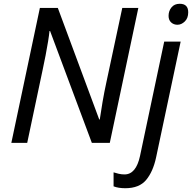

<svg xmlns="http://www.w3.org/2000/svg" viewBox="-20 -756 1016 1016"><path d="M40 0 191 -714H286L505 -124H508Q513 -160 522.5 -215.5Q532 -271 543 -321L627 -714H712L561 0H466L245 -592H242Q240 -571 234.5 -537Q229 -503 221.5 -464Q214 -425 206 -388L124 0ZM919 -625Q899 -625 885.5 -637.5Q872 -650 872 -672Q872 -698 887.5 -717Q903 -736 931 -736Q976 -736 976 -691Q976 -660 958 -642.5Q940 -625 919 -625ZM643 240Q606 240 581 230V156Q593 160 608 163.5Q623 167 639 167Q700 167 721 69L849 -536H936L806 77Q790 152 753.5 196Q717 240 643 240Z"/></svg>

Font: Noto Sans
Style: Italic
Weight: 400
Italic angle: -12°
Designer: Monotype Design Team
Foundry: Monotype Imaging Inc.
Version: Version 2.013; ttfautohint (v1.8.4.7-5d5b)